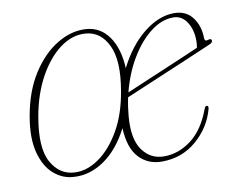

<svg xmlns="http://www.w3.org/2000/svg" viewBox="-57 -506 729 587"><g transform="rotate(-10 308.0 -213.0)"><path d="M245.5 -431.5Q288 -427.5 313.5 -390.8Q339 -354 342 -293Q375 -358.5 422 -395.8Q469 -433 516 -433Q553.5 -433 573.5 -406Q593.5 -379 593.5 -341.5Q594 -330.5 605 -334.5Q615 -338 616 -330.5Q616.5 -325 609 -321Q594.5 -314.5 566.8 -302.8Q539 -291 505 -276.5Q471 -262 437 -247.8Q403 -233.5 375.5 -221.8Q348 -210 333.5 -204Q327.5 -176 325 -147Q319 -76.5 344 -41.8Q369 -7 411 -7Q456.5 -7 496 -37.2Q535.5 -67.5 558 -129Q560.5 -136.5 565.5 -136.5Q572 -136.5 569.5 -126Q554.5 -70.5 509.2 -31.5Q464 7.5 401.5 7.5Q358.5 7.5 330.8 -22Q303 -51.5 300 -114Q269 -53 223.8 -21.5Q178.5 10 129.5 7Q94 5.5 66.5 -18.5Q39 -42.5 27.2 -88Q15.5 -133.5 27 -199Q40 -274.5 74.2 -328Q108.5 -381.5 154 -408.5Q199.5 -435.5 245.5 -431.5ZM511.5 -420.5Q476 -420.5 441.8 -394.5Q407.5 -368.5 379.8 -322.8Q352 -277 337 -218.5Q354.5 -226 383.8 -238.5Q413 -251 447 -265.2Q481 -279.5 512.8 -293.2Q544.5 -307 567 -316.5Q569 -328.5 569 -337Q569 -373 553.2 -396.8Q537.5 -420.5 511.5 -420.5ZM134.5 -6Q172 -4.5 209.2 -30.8Q246.5 -57 275.2 -107Q304 -157 315.5 -227Q331.5 -318.5 308.5 -366.8Q285.5 -415 239.5 -418.5Q198.5 -422 160.2 -393.8Q122 -365.5 93.5 -313.8Q65 -262 53 -194.5Q36 -98.5 61.5 -53Q87 -7.5 134.5 -6Z"/></g></svg>

Font: Fraunces 144pt S050 Thin
Style: Italic
Weight: 100
Italic angle: -16°
Version: Version 1.000; ttfautohint (v1.8.3)